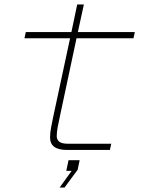

<svg xmlns="http://www.w3.org/2000/svg" viewBox="-20 -674 640 863"><path d="M281 0Q205 0 205 -56Q205 -77 209.5 -100Q214 -123 219 -148L295 -502H90L96 -530H301L327 -654H357L330 -530H586L580 -502H324L249 -150Q243 -123 239 -101Q235 -79 235 -62Q235 -47 246 -37.5Q257 -28 285 -28H480L474 0ZM248 169 302 94H278L288 46H338L329 89L270 169Z"/></svg>

Font: Geist Mono Thin
Style: Italic
Weight: 100
Italic angle: -12°
Monospace: yes
Designer: Basement.studio, Andrés Briganti, Mateo Zaragoza
Foundry: Basement.studio, Vercel, Andrés Briganti, Guido Ferreyra, Mateo Zaragoza
Version: Version 1.500; ttfautohint (v1.8.4.7-5d5b)